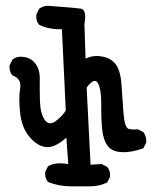

<svg xmlns="http://www.w3.org/2000/svg" viewBox="-20 -535 540 674"><path d="M229.5 119.1Q185.5 119.1 148.4 103.5Q136.7 89.8 138.7 68.4L148.4 48.8Q173.8 33.2 219.7 41L212.9 -51.8Q173.8 -16.6 143.6 -18.6Q113.3 -20.5 85 -52.7Q56.6 -85 50.8 -137.7Q44.9 -190.4 50.8 -224.6Q56.6 -258.8 23.4 -270.5Q11.7 -284.2 13.7 -305.7L23.4 -325.2Q39.1 -338.9 62.5 -335Q87.9 -333 104 -312Q120.1 -291 119.6 -259.3Q119.1 -227.5 120.1 -182.6Q121.1 -137.7 136.7 -114.7Q152.3 -91.8 176.8 -110.8Q201.2 -129.9 210.9 -147.5L197.3 -432.6Q152.3 -430.7 117.2 -448.2Q105.5 -461.9 107.4 -483.4L117.2 -503.9Q134.8 -517.6 160.2 -513.7Q243.2 -507.8 264.2 -504.4Q285.2 -501 276.4 -450.2L280.3 -329.1Q307.6 -342.8 339.8 -336.4Q372.1 -330.1 387.7 -307.1Q403.3 -284.2 406.2 -241.7Q409.2 -199.2 413.1 -142.6Q417 -85.9 432.1 -82.5Q447.3 -79.1 463.9 -81.1L483.4 -71.3Q495.1 -55.7 493.2 -34.2L483.4 -14.6Q440.4 1 406.2 -1Q372.1 -2.9 357.4 -23.4Q342.8 -43.9 338.9 -79.1Q335 -114.3 335.4 -168Q335.9 -221.7 323.7 -243.2Q311.5 -264.6 284.2 -227.5L297.9 43L336.9 41L356.4 50.8Q368.2 64.5 366.2 85.9L356.4 105.5Q329.1 119.1 295.9 119.1Q262.7 119.1 229.5 119.1Z"/></svg>

Font: NaikaiFont
Style: Regular
Weight: 400
Version: Version 1.67